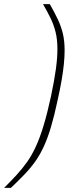

<svg xmlns="http://www.w3.org/2000/svg" viewBox="-94 -763 393 933"><path d="M-74 150Q-40 116 -12.5 86Q15 56 38 23.5Q61 -9 80.5 -51.5Q100 -94 118 -153.5Q136 -213 154 -296Q170 -372 177.5 -427Q185 -482 185 -523Q185 -572 176 -607.5Q167 -643 151.5 -675Q136 -707 115 -743H148Q171 -703 187 -669Q203 -635 211.5 -599.5Q220 -564 220 -518Q220 -489 216.5 -453Q213 -417 205.5 -373.5Q198 -330 186 -276Q170 -201 154 -147Q138 -93 119.5 -52.5Q101 -12 78.5 20Q56 52 26.5 83Q-3 114 -41 150Z"/></svg>

Font: Saira Thin
Style: Italic
Weight: 100
Italic angle: -12°
Designer: Hector Gatti with collaboration of the Omnibus-Type team
Foundry: Omnibus-Type
Version: Version 1.101